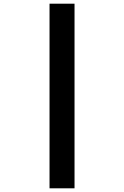

<svg xmlns="http://www.w3.org/2000/svg" viewBox="-20 -858 672 1040"><path d="M248.3 162V-838H383.7V162Z"/></svg>

Font: Atkinson Hyperlegible Mono ExtraLight
Style: Regular
Weight: 200
Monospace: yes
Designer: Elliott Scott, Megan Eiswerth, Linus Boman, Theodore Petrosky, Letters from Sweden
Foundry: Applied Design Works, Letters from Sweden
Version: Version 2.001